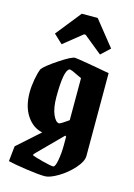

<svg xmlns="http://www.w3.org/2000/svg" viewBox="-132 -772 715 1024"><g transform="rotate(15 226.0 -260.0)"><path d="M126 -519 77.1 -564.9 188 -704.1H275.9L387.2 -564.9L337.9 -519L236.8 -601.1H228ZM221.2 184.1Q187 184.1 117.9 174.1Q48.8 164.1 16.1 155.8L24.9 71.8L147.9 -38.1Q95.7 -48.3 61.8 -98.6Q27.8 -148.9 27.8 -227.1Q27.8 -261.2 34.9 -300.3Q42 -339.4 51.8 -361.8Q70.3 -384.8 133.1 -426.3Q195.8 -467.8 214.8 -467.8Q219.2 -467.8 239.5 -464.6Q259.8 -461.4 287.1 -456.8Q314.5 -452.1 339.6 -447.5Q364.7 -442.9 385.7 -439Q406.7 -435.1 408.2 -435.1V22Q408.2 52.7 373 92Q337.9 131.3 293.2 157.7Q248.5 184.1 221.2 184.1ZM222.2 -107.9Q225.6 -107.9 238.3 -115.7Q251 -123.5 261.7 -131.3L272.9 -139.2V-371.1Q268.6 -372.6 252 -380.9Q235.4 -389.2 220.7 -395.5Q206.1 -401.9 201.2 -399.9Q171.9 -387.2 171.9 -241.2Q171.9 -180.2 187.7 -144Q203.6 -107.9 222.2 -107.9ZM251 122.1Q262.2 122.1 269.5 82.5Q276.9 43 276.9 -2.9V-49.8L271 -53.2L132.8 85.9V92.8Q146 98.6 191.2 110.4Q236.3 122.1 251 122.1Z"/></g></svg>

Font: Grenze
Style: Bold
Weight: 700
Designer: Renata Polastri
Foundry: Omnibus-Type
Version: Version 1.002;PS 001.002;hotconv 1.0.88;makeotf.lib2.5.64775